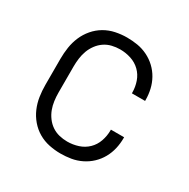

<svg xmlns="http://www.w3.org/2000/svg" viewBox="-128 -644 756 769"><g transform="rotate(30 250.0 -260.0)"><path d="M247 8Q221 8 194.5 2.5Q168 -3 145 -16.5Q122 -30 104.5 -50.5Q87 -71 76.5 -95.5Q66 -120 62 -146.5Q58 -173 58 -200V-320Q58 -347 62 -373.5Q66 -400 76.5 -424.5Q87 -449 104.5 -469.5Q122 -490 145 -503.5Q168 -517 194.5 -522.5Q221 -528 247 -528Q272 -528 296 -524Q320 -520 342.5 -509Q365 -498 383 -481Q401 -464 413 -442.5Q425 -421 430.5 -397Q436 -373 436 -348V-344H375V-347Q375 -373 366.5 -397.5Q358 -422 340 -439.5Q322 -457 297.5 -465Q273 -473 247 -473Q228 -473 209.5 -468.5Q191 -464 175.5 -453.5Q160 -443 148.5 -427.5Q137 -412 130.5 -394.5Q124 -377 121.5 -358Q119 -339 119 -320V-200Q119 -181 121.5 -162Q124 -143 130.5 -125.5Q137 -108 148.5 -92.5Q160 -77 175.5 -66.5Q191 -56 209.5 -51.5Q228 -47 247 -47Q273 -47 297.5 -55Q322 -63 340 -80.5Q358 -98 366.5 -122.5Q375 -147 375 -173V-176H436V-172Q436 -147 430.5 -123Q425 -99 413 -77.5Q401 -56 383 -39Q365 -22 342.5 -11Q320 0 296 4Q272 8 247 8Z"/></g></svg>

Font: Iosevka Light
Style: Regular
Weight: 300
Monospace: yes
Designer: Belleve Invis
Foundry: Belleve Invis
Version: Version 32.5.0; ttfautohint (v1.8.4)